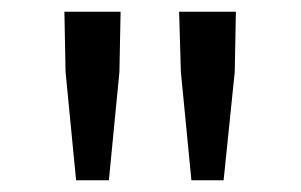

<svg xmlns="http://www.w3.org/2000/svg" viewBox="-20 -791 515 328"><path d="M90 -771 92 -668 110 -483H166L184 -668L186 -771ZM286 -771 289 -668 307 -483H362L381 -668L383 -771Z"/></svg>

Font: Spoqa Han Sans Neo
Style: Regular
Weight: 400
Designer: [Spoqa Han Sans Neo] Dong-huui Kim ___ Younghwa Kang ___ Yujin Lee ___ [Noto Sans] Ryoko NISHIZUKA ____ (kana & ideograp
Foundry: Spoqa (http://www.spoqa-han-sans.com)
Version: Version 1.100;hotconv 1.0.109;makeotfexe 2.5.65596